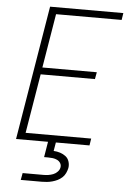

<svg xmlns="http://www.w3.org/2000/svg" viewBox="-62 -781 724 1047"><g transform="rotate(5 300.0 -257.5)"><path d="M47 0 169 -735H570L564 -697H205L156 -401H454L447 -363H150L96 -38H455L449 0ZM92 220 99 182H214Q227 182 240 180Q253 178 266 173Q279 168 289.5 157Q300 146 302 133Q304 120 297.5 109.5Q291 99 279.5 93.5Q268 88 255.5 86.5Q243 85 230 85H208L222 0H265L257 47Q276 48 293 53.5Q310 59 323.5 69.5Q337 80 342.5 97.5Q348 115 345 133Q342 147 335.5 161Q329 175 317.5 185.5Q306 196 292.5 202.5Q279 209 264.5 213Q250 217 235.5 218.5Q221 220 207 220Z"/></g></svg>

Font: Iosevka SS04 XLt Ex Obl
Style: Regular
Weight: 200
Width: 7
Italic angle: -9°
Monospace: yes
Designer: Belleve Invis
Foundry: Belleve Invis
Version: Version 19.0.0; ttfautohint (v1.8.4)